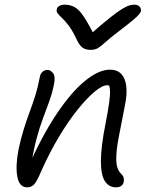

<svg xmlns="http://www.w3.org/2000/svg" viewBox="-20 -795 636 824"><path d="M478 9Q448 9 430.5 -17Q413 -43 413 -103.5Q413 -164 433 -265Q444 -321 448.5 -354.5Q453 -388 452 -406.5Q451 -425 445 -436Q439 -447 429 -459Q448 -461 459.5 -454.5Q471 -448 475.5 -433.5Q480 -419 476 -396Q469 -416 461 -422.5Q453 -429 439 -429Q419 -429 386 -401.5Q353 -374 313.5 -325Q274 -276 234 -209.5Q194 -143 159 -65Q140 -20 128 -5.5Q116 9 97 9Q63 9 54.5 -36Q46 -81 59 -151Q70 -202 82 -240.5Q94 -279 106.5 -312.5Q119 -346 130.5 -382Q142 -418 151 -465Q153 -478 162 -486.5Q171 -495 184 -495Q197 -495 208 -480.5Q219 -466 211 -429Q204 -395 192 -361.5Q180 -328 165 -288.5Q150 -249 136.5 -198.5Q123 -148 113 -81L99 -74Q160 -212 223 -306Q286 -400 345 -448Q404 -496 452 -496Q483 -496 500.5 -477.5Q518 -459 522 -424.5Q526 -390 516 -342Q500 -262 489 -203.5Q478 -145 479 -107Q480 -69 499 -50Q507 -43 510 -34Q513 -25 511 -14Q509 -4 500.5 2.5Q492 9 478 9ZM556 -775Q567 -775 573.5 -771Q580 -767 583 -761Q586 -755 585 -747Q583 -741 576.5 -733Q570 -725 550.5 -708.5Q531 -692 489 -660Q452 -632 433 -614.5Q414 -597 401 -589Q388 -581 369 -581Q347 -581 333.5 -591Q320 -601 306 -632Q289 -667 273.5 -687Q258 -707 246 -718Q234 -729 227.5 -737.5Q221 -746 224 -756Q225 -764 234.5 -769.5Q244 -775 257 -775Q279 -775 297.5 -766Q316 -757 335.5 -729.5Q355 -702 383 -647L366 -646Q419 -693 452.5 -719.5Q486 -746 505.5 -757.5Q525 -769 536 -772Q547 -775 556 -775Z"/></svg>

Font: Shantell Sans Light
Style: Italic
Weight: 300
Italic angle: -11°
Designer: Stephen Nixon, Anya Danilova, Shantell Martin
Foundry: Arrow Type
Version: Version 1.008;[ac192a2d6]